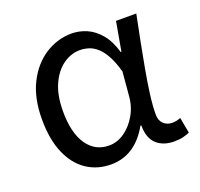

<svg xmlns="http://www.w3.org/2000/svg" viewBox="-104 -672 834 801"><g transform="rotate(-20 312.5 -272.0)"><path d="M260 13Q199 13 152 -18.5Q105 -50 78.5 -111.5Q52 -173 52 -262Q52 -356 85 -421.5Q118 -487 172.5 -522Q227 -557 290 -557Q324 -557 356.5 -543Q389 -529 415.5 -497.5Q442 -466 457 -414H460L483 -543H573Q562 -490 550.5 -431Q539 -372 528.5 -314.5Q518 -257 511.5 -206.5Q505 -156 505 -119Q505 -92 520.5 -77.5Q536 -63 559 -63Q568 -63 578 -65Q588 -67 596 -71L609 -1Q598 4 581 8.5Q564 13 540 13Q492 13 462.5 -13.5Q433 -40 433 -97H429Q367 13 260 13ZM279 -64Q315 -64 347.5 -86.5Q380 -109 402 -147.5Q424 -186 427 -232L436 -335Q424 -379 408.5 -407.5Q393 -436 375 -452Q357 -468 337.5 -474Q318 -480 299 -480Q260 -480 225 -455.5Q190 -431 168 -383Q146 -335 146 -263Q146 -168 181.5 -116Q217 -64 279 -64Z"/></g></svg>

Font: hexukannada05
Style: Book
Weight: 400
Designer: Jelle Bosma - Monotype Design Team
Foundry: Monotype Imaging Inc.
Version: Version 2.003